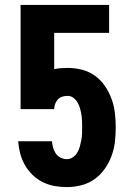

<svg xmlns="http://www.w3.org/2000/svg" viewBox="-20 -755 540 783"><path d="M253 8Q227 8 202 3.5Q177 -1 154 -12.5Q131 -24 112.5 -42Q94 -60 81.5 -82Q69 -104 62.5 -128.5Q56 -153 54 -179H192Q193 -166 196.5 -153Q200 -140 207.5 -129Q215 -118 227 -112Q239 -106 253 -106Q266 -106 277 -113.5Q288 -121 295 -132.5Q302 -144 305.5 -157Q309 -170 311.5 -183Q314 -196 314.5 -209Q315 -222 315 -235Q315 -249 314.5 -262Q314 -275 312 -287.5Q310 -300 306.5 -312.5Q303 -325 296.5 -336.5Q290 -348 279.5 -356Q269 -364 256 -364Q245 -364 234.5 -361Q224 -358 216.5 -350Q209 -342 205 -331.5Q201 -321 201 -310H64V-735H425V-621H201V-473Q214 -476 228 -477Q242 -478 256 -478Q286 -478 315 -470.5Q344 -463 367.5 -446Q391 -429 408 -404Q425 -379 435 -351.5Q445 -324 448.5 -294.5Q452 -265 452 -235Q452 -205 448.5 -175.5Q445 -146 434.5 -118Q424 -90 406.5 -65.5Q389 -41 365 -24Q341 -7 311.5 0.5Q282 8 253 8Z"/></svg>

Font: Iosevka Term Curly Heavy
Style: Regular
Weight: 900
Designer: Belleve Invis
Foundry: Belleve Invis
Version: Version 32.3.0